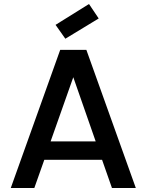

<svg xmlns="http://www.w3.org/2000/svg" viewBox="-20 -947 737 967"><path d="M543.9 0 494.1 -142.1H203.1L152.8 0H34.2L283.2 -695.8H415L664.1 0ZM461.9 -234.9 349.1 -558.1 234.9 -234.9ZM428.2 -926.8 477.1 -854 309.1 -752 259.8 -821.8Z"/></svg>

Font: SVN-Poppins Medium
Style: Regular
Weight: 500
Designer: Ninad Kale (Devanagari), Jonny Pinhorn (Latin)
Foundry: Indian Type Foundry
Version: Version 3.002 2017